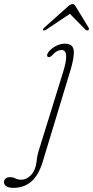

<svg xmlns="http://www.w3.org/2000/svg" viewBox="-142 -676 462 952"><path d="M205.5 -321.5 69 128.5Q48.5 194.5 12.2 225Q-24 255.5 -75.5 255.5Q-99 255.5 -110.8 247.2Q-122.5 239 -122.5 227.5Q-122.5 218 -115.2 210.2Q-108 202.5 -92.5 202.5Q-76.5 202.5 -65.5 208.8Q-54.5 215 -35.5 215Q-10 215 12.2 191.5Q34.5 168 39.5 123.5Q41 110 43.2 97.8Q45.5 85.5 50.5 69.5L169.5 -314Q205.5 -428 164 -428Q138.5 -428 115 -400Q107.5 -392.5 100 -393Q91 -393 91.5 -403.5Q94 -415 107.2 -428Q120.5 -441 140 -450.2Q159.5 -459.5 180 -459.5Q219.5 -459.5 223.5 -426Q227.5 -392.5 205.5 -321.5ZM294.5 -526Q289 -522.5 282.5 -528.5L204.5 -607.5L86.5 -528.5Q77 -522.5 72.5 -526Q68 -530 77 -538.5L195.5 -644.5Q208.5 -656 218 -656Q226.5 -656 233 -644.5L297.5 -538.5Q302 -530 294.5 -526Z"/></svg>

Font: Fraunces 9pt S050 Thin
Style: Italic
Weight: 100
Italic angle: -16°
Version: Version 1.000; ttfautohint (v1.8.3)